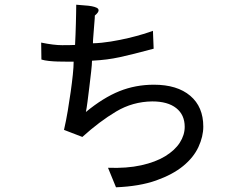

<svg xmlns="http://www.w3.org/2000/svg" viewBox="-20 -734 1040 816"><path d="M345 -258Q419 -319 487.5 -346.5Q556 -374 634 -374Q733 -374 788.5 -327Q844 -280 844 -196Q844 -154 823.5 -109.5Q803 -65 758.5 -28.5Q714 8 643.5 33Q573 58 473 62L439 -21Q519 -18 580 -31.5Q641 -45 682 -70Q723 -95 744 -127.5Q765 -160 765 -195Q765 -246 729 -274.5Q693 -303 627 -303Q544 -302 473.5 -260Q403 -218 330 -152L252 -182Q261 -221 268 -263Q275 -305 280.5 -344Q286 -383 289.5 -416.5Q293 -450 293 -472Q280 -472 262 -472Q244 -472 225 -472.5Q206 -473 187.5 -475Q169 -477 156 -481L155 -553Q208 -542 244 -542Q280 -542 299 -543Q300 -564 301 -587.5Q302 -611 302.5 -634Q303 -657 303.5 -678Q304 -699 304 -714Q322 -712 339.5 -711Q357 -710 370 -707.5Q383 -705 391 -701Q399 -697 399 -690Q399 -681 383 -668Q383 -657 381.5 -642Q380 -627 379 -610.5Q378 -594 376.5 -578Q375 -562 375 -550Q411 -551 451 -557.5Q491 -564 526.5 -572.5Q562 -581 589.5 -589.5Q617 -598 630 -603L633 -527Q584 -514 550.5 -505.5Q517 -497 489 -491Q461 -485 434 -481.5Q407 -478 371 -476Q371 -461 367.5 -430.5Q364 -400 360 -366.5Q356 -333 352 -302.5Q348 -272 345 -258Z"/></svg>

Font: D2Coding
Style: Regular
Weight: 400
Monospace: yes
Designer: Yong-Rak Park; Jeong-Hwan Yoon; Sang-Min Lee;
Foundry: NHN Corporation
Version: Version 1.3.2; Build 20180524